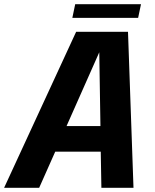

<svg xmlns="http://www.w3.org/2000/svg" viewBox="-48 -889 736 909"><path d="M-28.5 0 312.5 -738.5H558L584 0H432L429 -171H213.5L137.5 0ZM267 -292H427.5L422 -641.5ZM294.5 -804.5 308 -869H619.5L606 -804.5Z"/></svg>

Font: Epilogue
Style: Bold Italic
Weight: 700
Italic angle: -12°
Designer: Tyler Finck
Foundry: Etcetera Type Co
Version: Version 2.111; ttfautohint (v1.8.3)